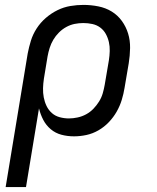

<svg xmlns="http://www.w3.org/2000/svg" viewBox="-20 -548 640 783"><path d="M3 215 93 -330Q98 -356 106 -382Q114 -408 129.5 -432Q145 -456 167 -475Q189 -494 214.5 -506.5Q240 -519 267 -523.5Q294 -528 320 -528Q351 -528 381 -522Q411 -516 435.5 -501Q460 -486 477 -462.5Q494 -439 502.5 -411Q511 -383 510.5 -352Q510 -321 505 -290L488 -190Q484 -165 476.5 -140.5Q469 -116 456 -93Q443 -70 424 -50Q405 -30 381.5 -16.5Q358 -3 332.5 2.5Q307 8 282 8Q255 8 230.5 1.5Q206 -5 187 -21Q168 -37 156.5 -59Q145 -81 139 -106L86 215ZM261 -65Q278 -65 296.5 -69Q315 -73 331.5 -82Q348 -91 361 -104.5Q374 -118 384 -134Q394 -150 399 -167.5Q404 -185 407 -202L424 -302Q427 -321 427.5 -340Q428 -359 424 -376.5Q420 -394 411.5 -409.5Q403 -425 389 -435.5Q375 -446 357 -450Q339 -454 320 -454Q302 -454 284.5 -450.5Q267 -447 250.5 -438Q234 -429 220.5 -415.5Q207 -402 197.5 -386Q188 -370 182.5 -352.5Q177 -335 174 -318L159 -227Q156 -207 155.5 -188Q155 -169 158.5 -150.5Q162 -132 170 -115.5Q178 -99 191.5 -87Q205 -75 223.5 -70Q242 -65 261 -65Z"/></svg>

Font: Iosevka Etoile
Style: Italic
Weight: 400
Italic angle: -9°
Designer: Belleve Invis
Foundry: Belleve Invis
Version: Version 22.1.2; ttfautohint (v1.8.4)